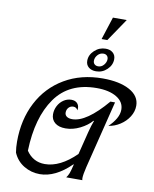

<svg xmlns="http://www.w3.org/2000/svg" viewBox="-116 -1218 1054 1314"><g transform="rotate(10 411.0 -561.0)"><path d="M822 -565Q822 -525 799 -488.5Q776 -452 738 -427.5Q700 -403 658 -397Q689 -426 707.5 -458Q726 -490 726 -521Q726 -575 674 -606.5Q622 -638 536 -638Q344 -638 248 -502Q152 -366 145 -134Q192 -64 274 -64Q380 -64 490 -172L529 -328Q542 -380 555 -412L552 -414Q522 -379 472 -354Q422 -329 371 -329Q324 -329 297.5 -351Q271 -373 271 -410Q271 -440 285 -467.5Q299 -495 324 -512Q349 -529 378 -529Q404 -529 418 -515Q432 -501 432 -479Q432 -470 431 -465Q420 -485 400 -485Q380 -485 367 -471Q354 -457 354 -436Q354 -419 367.5 -409Q381 -399 406 -399Q504 -399 643 -563H675L558 -92Q545 -38 545 -14Q545 -6 547 0H435Q446 -14 453 -32Q460 -50 470 -92L471 -96H468Q360 10 252 10Q192 10 141.5 -20.5Q91 -51 67 -107Q61 -142 61 -183Q61 -336 123 -455.5Q185 -575 299.5 -642.5Q414 -710 565 -710Q682 -710 752 -671.5Q822 -633 822 -565ZM438 -811Q438 -852 471.5 -883Q505 -914 549 -914Q580 -914 599 -897.5Q618 -881 618 -853Q618 -812 585.5 -781Q553 -750 509 -750Q477 -750 457.5 -766.5Q438 -783 438 -811ZM573 -845Q573 -860 564 -869Q555 -878 540 -878Q516 -878 499.5 -859.5Q483 -841 483 -819Q483 -804 492.5 -795Q502 -786 518 -786Q541 -786 557 -805Q573 -824 573 -845ZM560 -1132H656L549 -974H509Z"/></g></svg>

Font: Srisakdi
Style: Bold
Weight: 700
Designer: Cadson Demak Co.,Ltd.
Foundry: Cadson Demak Co.,Ltd.
Version: Version 1.000